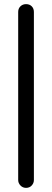

<svg xmlns="http://www.w3.org/2000/svg" viewBox="-20 -798 252 929"><path d="M68 -740Q68 -757 79 -767.5Q90 -778 106 -778Q123 -778 133.5 -767.5Q144 -757 144 -740V73Q144 88 133.5 99.5Q123 111 106 111Q90 111 79 99.5Q68 88 68 73Z"/></svg>

Font: VDS Compensated
Style: Light
Weight: 300
Designer: artmaker
Foundry: artmaker
Version: Version 1.000 2012 initial release